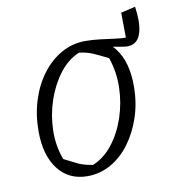

<svg xmlns="http://www.w3.org/2000/svg" viewBox="-71 -648 646 719"><g transform="rotate(-10 252.0 -289.0)"><path d="M422 -446 278 -471 283 -492Q310 -492 339 -488.5Q368 -485 393.5 -481.5Q419 -478 436 -478L435 -573L490 -586Q492 -572 493 -559Q494 -546 494 -535Q494 -485 476 -462.5Q458 -440 422 -446ZM205 8Q134 8 93.5 -45Q53 -98 53 -189Q53 -252 70.5 -307Q88 -362 119.5 -403.5Q151 -445 193 -468.5Q235 -492 283 -492Q353 -492 393.5 -439.5Q434 -387 434 -295Q434 -232 416 -177.5Q398 -123 367 -81Q336 -39 294.5 -15.5Q253 8 205 8ZM232 -30Q275 -47 307.5 -88.5Q340 -130 358.5 -185Q377 -240 378.5 -299Q380 -358 361 -413Q328 -430 304.5 -440Q281 -450 253 -453Q210 -435 178 -393Q146 -351 127.5 -296.5Q109 -242 107.5 -183Q106 -124 126 -71Q149 -59 173.5 -47Q198 -35 232 -30Z"/></g></svg>

Font: Piazzolla Thin ExtraLight
Style: Italic
Weight: 250
Italic angle: -11.3°
Version: Version 2.005